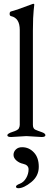

<svg xmlns="http://www.w3.org/2000/svg" viewBox="-20 -725 281 1020"><path d="M78.1 274.9Q64.9 274.9 64.9 266.6Q64.9 258.8 85.4 251Q106 243.2 119.1 220.7Q131.8 198.2 131.8 174.8Q131.8 151.4 102.1 145Q83 141.1 67.4 127.9Q51.8 114.3 51.8 97.7Q51.8 81.1 64.5 68.8Q77.1 56.6 98.1 57.1Q134.3 57.1 160.2 85Q186 112.3 186 161.1Q186 210 146.5 242.2Q106.9 274.4 78.1 274.9ZM46.9 -24.4Q75.2 -33.2 80.1 -43Q85 -52.7 85 -62V-565.9Q85 -628.9 39.1 -639.2Q31.2 -640.6 31.2 -651.4Q31.2 -662.1 38.1 -664.1Q63 -669.9 153.8 -704.1H154.8L155.8 -705.1Q162.1 -705.1 162.1 -700.2Q162.1 -695.3 158.7 -668Q155.3 -640.6 154.8 -562V-62Q154.8 -42 167.5 -36.1Q180.2 -30.3 200.7 -23.4Q221.2 -16.6 221.2 -6.8Q221.2 2.9 201.2 2.9L120.1 -2L39.1 2.9Q19 2.9 19 -6.3Q19 -15.6 46.9 -24.4Z"/></svg>

Font: EBGaramond
Style: Regular
Weight: 400
Version: Version 000.012g